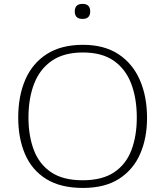

<svg xmlns="http://www.w3.org/2000/svg" viewBox="-20 -948 841 978"><path d="M402.3 9.3Q288.6 9.3 215.6 -36.1Q142.6 -81.5 107.7 -162.4Q72.8 -243.2 72.8 -349.1Q72.8 -459.5 109.1 -542.7Q145.5 -626 218.8 -672.9Q292 -719.7 402.8 -719.7Q510.3 -719.7 582.8 -672.4Q655.3 -625 692.1 -541Q729 -457 729 -347.2Q729 -244.1 693.8 -163.8Q658.7 -83.5 586.4 -37.1Q514.2 9.3 402.3 9.3ZM400.9 -29.8Q501.5 -29.8 562 -70.8Q622.6 -111.8 649.7 -184.1Q676.8 -256.3 676.8 -349.1Q676.8 -446.8 648.4 -521.5Q620.1 -596.2 559.8 -638.4Q499.5 -680.7 402.3 -680.7Q305.7 -680.7 244.4 -638.7Q183.1 -596.7 154.1 -522.2Q125 -447.8 125 -349.1Q125 -256.3 152.3 -184.1Q179.7 -111.8 240.2 -70.8Q300.8 -29.8 400.9 -29.8ZM400.4 -851.6Q380.4 -851.6 370.6 -861.3Q360.8 -871.1 360.8 -889.6Q360.8 -908.7 370.6 -918.5Q380.4 -928.2 400.4 -928.2Q420.4 -928.2 429.9 -918.5Q439.5 -908.7 439.5 -889.6Q439.5 -871.1 429.9 -861.3Q420.4 -851.6 400.4 -851.6Z"/></svg>

Font: Comme Thin
Style: Regular
Weight: 250
Version: Version 1.000;gftools[0.9.27]